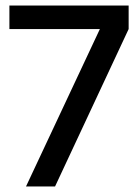

<svg xmlns="http://www.w3.org/2000/svg" viewBox="-20 -674 499 694"><path d="M14 -569V-654H445V-569L179 0H74L341 -569Z"/></svg>

Font: Hind Mysuru Medium
Style: Regular
Weight: 500
Designer: Manushi Parikh, Hitesh Malaviya
Foundry: Indian Type Foundry
Version: Version 0.703;PS 1.0;hotconv 1.0.86;makeotf.lib2.5.63406